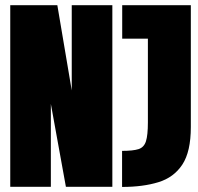

<svg xmlns="http://www.w3.org/2000/svg" viewBox="-20 -720 765 740"><path d="M19.5 0V-700H201L256.5 -371.5V-700H413V0H234L176 -319.5V0ZM450.5 0.5V-138.5Q492.5 -138.5 513.8 -145.2Q535 -152 542.5 -175.5Q550 -199 550 -248.5V-571H451V-700H715.5V-230.5Q715.5 -135.5 682.8 -85.8Q650 -36 590.5 -17.8Q531 0.5 450.5 0.5Z"/></svg>

Font: Trispace SemiCondensed ExtraBold
Style: Regular
Weight: 800
Width: 4
Designer: Tyler Finck
Foundry: Etcetera Type Company
Version: Version 1.210; ttfautohint (v1.8.3)